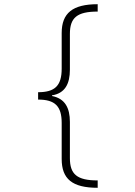

<svg xmlns="http://www.w3.org/2000/svg" viewBox="-20 -734 640 912"><path d="M444 158V123C346 123 312 94 312 17V-155C312 -221 289 -266 227 -278V-281C289 -291 312 -336 312 -403V-573C312 -650 346 -679 444 -679V-714C325 -714 273 -672 273 -577V-408C273 -327 241 -296 161 -296V-261C241 -261 273 -230 273 -150V21C273 116 323 158 444 158Z"/></svg>

Font: Noto Sans Mono ExtraLight
Style: Regular
Weight: 200
Designer: Monotype Design Team
Foundry: Monotype Imaging Inc.
Version: Version 2.014